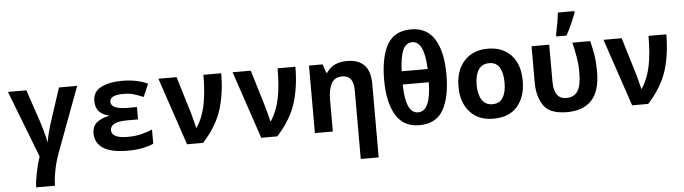

<svg xmlns="http://www.w3.org/2000/svg" viewBox="-57 -1052 5513 1547"><g transform="rotate(-5 2700.0 -278.5)"><path d="M332 240Q332 190 345 121Q358 52 380 -9L580 -546H433L350 -293Q334 -246 320.5 -193.5Q307 -141 305 -118H302Q298 -144 282 -202Q266 -260 252 -300L169 -546H20L229 -6Q208 56 194 127.5Q180 199 180 240Z M1150 -28V-143Q1116 -127 1064 -114Q1012 -101 952 -101Q882 -101 851 -118.5Q820 -136 820 -165Q820 -199 853.5 -216.5Q887 -234 963 -234H1045V-334H971Q835 -334 835 -395Q835 -449 945 -449Q995 -449 1033 -437Q1071 -425 1106 -410L1151 -514Q1061 -555 941 -555Q844 -555 775.5 -522Q707 -489 707 -412Q707 -311 810 -287V-282Q752 -270 715 -240.5Q678 -211 678 -151Q678 -78 740.5 -34Q803 10 941 10Q1008 10 1060.5 -0.5Q1113 -11 1150 -28Z M1551 0Q1665 -126 1705 -255.5Q1745 -385 1745 -546H1601Q1601 -404 1580.5 -303.5Q1560 -203 1510 -126H1506Q1500 -148 1491.5 -184Q1483 -220 1476 -243L1384 -546H1237L1421 0Z M2151 0Q2265 -126 2305 -255.5Q2345 -385 2345 -546H2201Q2201 -404 2180.5 -303.5Q2160 -203 2110 -126H2106Q2100 -148 2091.5 -184Q2083 -220 2076 -243L1984 -546H1837L2021 0Z M2950 240V-356Q2950 -556 2762 -556Q2647 -556 2597 -476H2589L2565 -546H2455V0H2600V-257Q2600 -340 2626.5 -388Q2653 -436 2712 -436Q2805 -436 2805 -319V240Z M3552 -378Q3552 -562 3489.5 -663.5Q3427 -765 3299 -765Q3163 -765 3105.5 -662.5Q3048 -560 3048 -378Q3048 -196 3110 -93Q3172 10 3299 10Q3436 10 3494 -93Q3552 -196 3552 -378ZM3300 -661Q3397 -661 3405 -435H3195Q3199 -548 3223 -604.5Q3247 -661 3300 -661ZM3194 -328H3405Q3401 -94 3299 -94Q3197 -94 3194 -328Z M4160 -273Q4160 -407 4090.5 -481.5Q4021 -556 3902 -556Q3780 -556 3710 -478.5Q3640 -401 3640 -271Q3640 -144 3708.5 -67Q3777 10 3900 10Q4027 10 4093.5 -68Q4160 -146 4160 -273ZM3787 -273Q3787 -350 3815.5 -394.5Q3844 -439 3902 -439Q3961 -439 3987 -393.5Q4013 -348 4013 -273Q4013 -196 3986 -151.5Q3959 -107 3902 -107Q3844 -107 3815.5 -152Q3787 -197 3787 -273Z M4543 -606Q4569 -653 4589.5 -700Q4610 -747 4624 -785V-797H4490Q4486 -759 4477 -707.5Q4468 -656 4460 -621V-606ZM4763 -296Q4763 -366 4754.5 -423.5Q4746 -481 4729 -545H4585Q4601 -480 4610.5 -422.5Q4620 -365 4620 -300Q4620 -194 4590 -149.5Q4560 -105 4499 -105Q4398 -105 4398 -244V-545H4255V-248Q4255 -140 4304.5 -65.5Q4354 9 4494 9Q4626 9 4694.5 -65Q4763 -139 4763 -296Z M5151 0Q5265 -126 5305 -255.5Q5345 -385 5345 -546H5201Q5201 -404 5180.5 -303.5Q5160 -203 5110 -126H5106Q5100 -148 5091.5 -184Q5083 -220 5076 -243L4984 -546H4837L5021 0Z"/></g></svg>

Font: Noto Sans Mono UI
Style: Bold
Weight: 700
Designer: Monotype Design team
Foundry: Monotype Imaging Inc.
Version: 1.000